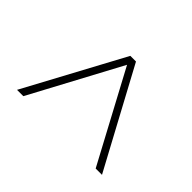

<svg xmlns="http://www.w3.org/2000/svg" viewBox="-106 -633 623 623"><g transform="rotate(-45 205.5 -322.0)"><path d="M38 -127 376 -309V-335L38 -517V-488L348 -322L38 -156Z"/></g></svg>

Font: Noto Sans Devanagari Extra Condensed Thin
Style: Regular
Weight: 250
Width: 2
Designer: Monotype Design Team
Foundry: Monotype Imaging Inc.
Version: 1.000